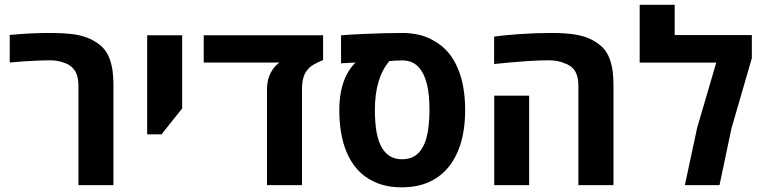

<svg xmlns="http://www.w3.org/2000/svg" viewBox="-20 -780 3225 809"><path d="M310.5 0V-419.4Q310.5 -461.4 293.5 -485.1Q276.4 -508.8 242.7 -518.1Q231.9 -522 218.5 -523.9Q205.1 -525.9 189.5 -525.9Q167.5 -525.9 139.4 -524.7Q111.3 -523.4 81.1 -521.5Q50.8 -519.5 21 -516.6V-632.8Q68.4 -637.2 109.4 -639.2Q150.4 -641.1 185.1 -641.1Q254.4 -641.1 293.9 -635Q333.5 -628.9 363.3 -614.3Q393.1 -599.6 412.4 -580.3Q431.6 -561 442.4 -530.8Q451.2 -505.4 454.6 -479.7Q458 -454.1 458 -419.4V0Z M600.1 -213.9V-631.3H747.6V-323.2L660.6 -213.9Z M1105 0V-404.8Q1105 -425.3 1109.4 -443.4Q1113.8 -461.4 1121.6 -475.1Q1128.9 -488.3 1137.5 -498.3Q1146 -508.3 1157.2 -516.6H838.4V-631.3H1341.3V-526.9Q1317.9 -517.6 1300.5 -507.3Q1283.2 -497.1 1272.5 -481.9Q1252.4 -456.1 1252.4 -402.3V0Z M1673.3 9.3Q1605.5 9.3 1555.7 -14.6Q1515.6 -33.2 1486.3 -65.4Q1457 -97.7 1438.5 -143.6Q1424.3 -179.2 1417 -222.4Q1409.7 -265.6 1409.7 -315.9Q1409.7 -359.9 1417.2 -396.7Q1424.8 -433.6 1439.7 -463.4Q1454.6 -493.2 1477.1 -515.6L1478 -516.6L1417 -513.2V-631.3Q1462.9 -634.8 1506.6 -636.7Q1550.3 -638.7 1592.3 -639.9Q1634.3 -641.1 1674.3 -641.1Q1712.4 -641.1 1745.8 -633.3Q1779.3 -625.5 1807.1 -608.9Q1842.3 -589.8 1868.4 -559.3Q1894.5 -528.8 1911.1 -486.8Q1925.3 -452.1 1932.6 -409.4Q1939.9 -366.7 1939.9 -316.9Q1939.9 -274.4 1934.6 -237.1Q1929.2 -199.7 1918.9 -168Q1902.3 -117.7 1874 -81.1Q1845.7 -44.4 1806.6 -22.5Q1750.5 9.3 1673.3 9.3ZM1674.3 -108.9Q1703.6 -108.9 1725.1 -121.3Q1746.6 -133.8 1759.8 -157.7Q1771 -175.8 1777.3 -200.4Q1783.7 -225.1 1786.6 -254.6Q1789.6 -284.2 1789.6 -316.4Q1789.6 -383.3 1778.8 -425.8Q1768.1 -468.3 1748 -492.2Q1734.9 -508.8 1716.6 -517.1Q1698.2 -525.4 1675.8 -525.4Q1660.2 -525.4 1647 -524.7Q1633.8 -523.9 1620.6 -522.9Q1589.4 -485.4 1574.5 -434.3Q1559.6 -383.3 1559.6 -315.9Q1559.6 -261.7 1566.9 -222.2Q1574.2 -182.6 1589.4 -157.2Q1603 -133.8 1624.3 -121.3Q1645.5 -108.9 1674.3 -108.9Z M2417 0V-419.4Q2417 -459.5 2401.6 -482.4Q2386.2 -505.4 2355.5 -514.6Q2343.8 -520 2327.4 -522.9Q2311 -525.9 2290.5 -525.9Q2250 -525.9 2196.3 -522.2Q2142.6 -518.6 2062 -510.3V-625.5Q2087.9 -629.4 2113.8 -631.8Q2139.6 -634.3 2166 -636.2Q2202.6 -638.7 2237.3 -639.9Q2272 -641.1 2304.7 -641.1Q2361.8 -641.1 2401.6 -634.8Q2441.4 -628.4 2470.2 -614.3Q2499.5 -599.6 2519 -580.1Q2538.6 -560.5 2549.3 -530.8Q2558.1 -505.4 2561.5 -479.7Q2564.9 -454.1 2564.9 -419.4V0ZM2062.5 0V-377H2209.5V0Z M2865.7 0 2917.5 -241.7 2998 -516.1H2675.3V-759.8H2822.8V-632.3H3147.9V-534.7L3062 -238.8L3011.7 0Z"/></svg>

Font: Wonky
Style: Regular
Weight: 400
Designer: Monotype Design Team
Foundry: Monotype Imaging Inc.
Version: Version 3.000